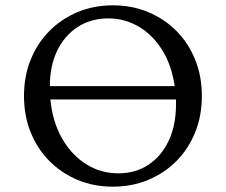

<svg xmlns="http://www.w3.org/2000/svg" viewBox="-20 -690 847 720"><path d="M403 10Q331 10 270.5 -15.5Q210 -41 165 -86.5Q120 -132 95 -194Q70 -256 70 -330Q70 -404 95 -466Q120 -528 165 -573.5Q210 -619 270.5 -644.5Q331 -670 403 -670Q475 -670 536 -644.5Q597 -619 642 -573.5Q687 -528 712 -466Q737 -404 737 -330Q737 -256 712 -194Q687 -132 642 -86.5Q597 -41 536 -15.5Q475 10 403 10ZM386 -621Q322 -621 272.5 -589.5Q223 -558 195 -501Q167 -444 167 -367H635Q624 -445 588.5 -502Q553 -559 500.5 -590Q448 -621 386 -621ZM424 -40Q488 -40 536.5 -72Q585 -104 612.5 -162Q640 -220 640 -299Q640 -308 640 -317H169Q177 -233 213 -170.5Q249 -108 303.5 -74Q358 -40 424 -40Z"/></svg>

Font: Spectral
Style: Regular
Weight: 400
Designer: Jean-Baptiste Levee
Foundry: Production Type
Version: Version 2.001